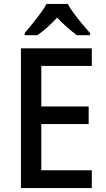

<svg xmlns="http://www.w3.org/2000/svg" viewBox="-20 -961 544 981"><path d="M449 0H87V-714H449V-624H191V-417H433V-327H191V-91H449ZM326 -941Q338 -919 358 -892Q378 -865 399.5 -839Q421 -813 440 -792V-781H373Q350 -798 323.5 -821Q297 -844 272 -871Q220 -815 171 -781H106V-792Q124 -813 145.5 -839.5Q167 -866 186.5 -892.5Q206 -919 218 -941Z"/></svg>

Font: Noto Sans Sinhala UI SemiCondensed Medium
Style: Regular
Weight: 500
Width: 4
Designer: Jelle Bosma - Monotype Design Team
Foundry: Monotype Imaging Inc.
Version: Version 2.006; ttfautohint (v1.8.4.7-5d5b)